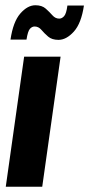

<svg xmlns="http://www.w3.org/2000/svg" viewBox="-20 -712 340 732"><path d="M2 0 72 -496H211L141 0ZM20 -561Q30 -629 57.5 -660.5Q85 -692 115 -692Q140 -692 154.5 -679Q169 -666 180 -653.5Q191 -641 206 -641Q216 -641 224.5 -650.5Q233 -660 237 -691H300Q290 -623 261.5 -591.5Q233 -560 203 -560Q178 -560 163.5 -572.5Q149 -585 138 -598Q127 -611 112 -611Q102 -611 94 -602Q86 -593 81 -561Z"/></svg>

Font: Host Grotesk ExtraBold
Style: Italic
Weight: 800
Italic angle: -8°
Designer: Doğukan Karapınar
Foundry: Element Type
Version: Version 1.003; ttfautohint (v1.8.4.7-5d5b)